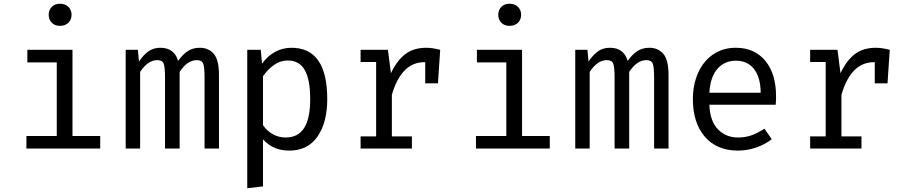

<svg xmlns="http://www.w3.org/2000/svg" viewBox="-20 -793 4840 1025"><path d="M362 -714Q362 -688 345 -671.5Q328 -655 300 -655Q273 -655 256.5 -671.5Q240 -688 240 -714Q240 -740 256.5 -756.5Q273 -773 300 -773Q328 -773 345 -756.5Q362 -740 362 -714ZM367 -67H515V0H121V-67H283V-460H126V-527H367Z M1149 -392V0H1072V-378Q1072 -433 1065 -452.5Q1058 -472 1031 -472Q980 -472 939 -409V0H861V-378Q861 -433 854 -452.5Q847 -472 820 -472Q769 -472 728 -409V0H651V-527H716L722 -465Q746 -500 772.5 -519Q799 -538 836 -538Q910 -538 931 -468Q955 -502 982 -520Q1009 -538 1047 -538Q1092 -538 1120.5 -506.5Q1149 -475 1149 -392Z M1727 -264Q1727 -139 1675 -64Q1623 11 1524 11Q1438 11 1384 -49V202L1300 212V-527H1372L1379 -453Q1408 -494 1448.5 -516Q1489 -538 1536 -538Q1727 -538 1727 -264ZM1384 -386V-125Q1405 -94 1436.5 -76.5Q1468 -59 1505 -59Q1571 -59 1603.5 -109.5Q1636 -160 1636 -264Q1636 -368 1607 -419Q1578 -470 1516 -470Q1476 -470 1442.5 -446Q1409 -422 1384 -386Z M2330 -527 2318 -348H2250V-461H2245Q2123 -461 2072 -287V-65H2179V0H1905V-65H1988V-462H1905V-527H2051L2067 -402Q2099 -470 2143.5 -504Q2188 -538 2256 -538Q2288 -538 2330 -527Z M2762 -714Q2762 -688 2745 -671.5Q2728 -655 2700 -655Q2673 -655 2656.5 -671.5Q2640 -688 2640 -714Q2640 -740 2656.5 -756.5Q2673 -773 2700 -773Q2728 -773 2745 -756.5Q2762 -740 2762 -714ZM2767 -67H2915V0H2521V-67H2683V-460H2526V-527H2767Z M3549 -392V0H3472V-378Q3472 -433 3465 -452.5Q3458 -472 3431 -472Q3380 -472 3339 -409V0H3261V-378Q3261 -433 3254 -452.5Q3247 -472 3220 -472Q3169 -472 3128 -409V0H3051V-527H3116L3122 -465Q3146 -500 3172.5 -519Q3199 -538 3236 -538Q3310 -538 3331 -468Q3355 -502 3382 -520Q3409 -538 3447 -538Q3492 -538 3520.5 -506.5Q3549 -475 3549 -392Z M3920 -59Q3959 -59 3991.5 -70.5Q4024 -82 4061 -106L4100 -50Q4063 -21 4015.5 -5Q3968 11 3920 11Q3806 11 3742.5 -63.5Q3679 -138 3679 -263Q3679 -342 3707 -404.5Q3735 -467 3787 -502.5Q3839 -538 3908 -538Q4008 -538 4065.5 -468.5Q4123 -399 4123 -279Q4123 -256 4121 -234H3767Q3770 -147 3812.5 -103Q3855 -59 3920 -59ZM3767 -298H4041Q4040 -381 4005 -425Q3970 -469 3909 -469Q3848 -469 3810 -425.5Q3772 -382 3767 -298Z M4730 -527 4718 -348H4650V-461H4645Q4523 -461 4472 -287V-65H4579V0H4305V-65H4388V-462H4305V-527H4451L4467 -402Q4499 -470 4543.5 -504Q4588 -538 4656 -538Q4688 -538 4730 -527Z"/></svg>

Font: FiraDG Mono
Style: Regular
Weight: 400
Designer: Carrois Corporate & Edenspiekermann AG
Foundry: Carrois Corporate GbR & Edenspiekermann AG
Version: Version 3.206